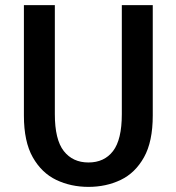

<svg xmlns="http://www.w3.org/2000/svg" viewBox="-20 -720 690 751"><path d="M326 11Q257.5 11 200.2 -16.2Q143 -43.5 108.2 -104.8Q73.5 -166 73.5 -268V-700H194.5V-273.5Q194.5 -174 229.5 -129.2Q264.5 -84.5 326 -84.5Q388 -84.5 422.2 -129.2Q456.5 -174 456.5 -273.5V-700H577.5V-268Q577.5 -166 543.2 -104.8Q509 -43.5 452 -16.2Q395 11 326 11Z"/></svg>

Font: Trispace Medium
Style: Regular
Weight: 500
Designer: Tyler Finck
Foundry: Etcetera Type Company
Version: Version 1.210; ttfautohint (v1.8.3)